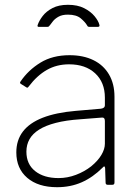

<svg xmlns="http://www.w3.org/2000/svg" viewBox="-20 -770 578 800"><path d="M408 -72Q367 -31 320.5 -10.5Q274 10 218 10Q139 10 93.5 -29Q48 -68 48 -135Q48 -186 75.5 -222Q103 -258 158 -279.5Q213 -301 295 -308L400 -317Q408 -318 412.5 -321.5Q417 -325 417 -332V-363Q417 -427 376.5 -464.5Q336 -502 268 -502Q216 -502 175 -478.5Q134 -455 100 -410Q97 -406 95 -405Q93 -404 90 -406L66 -421Q64 -423 63.5 -425Q63 -427 66 -431Q98 -478 148.5 -509Q199 -540 270 -540Q327 -540 369 -519.5Q411 -499 434 -460Q457 -421 457 -367V-10Q457 -4 454.5 -2Q452 0 447 0H429Q425 0 422.5 -2Q420 -4 420 -9L418 -70Q416 -82 408 -72ZM417 -266Q417 -282 403 -280L314 -273Q255 -269 212.5 -258Q170 -247 143 -230Q116 -213 103 -190Q90 -167 90 -138Q90 -86 126.5 -57Q163 -28 224 -28Q261 -28 296.5 -41.5Q332 -55 360 -77Q388 -100 402.5 -124.5Q417 -149 417 -171V-266ZM387 -658H352Q349 -658 347 -659Q345 -660 343 -664Q335 -678 316.5 -693.5Q298 -709 263 -709Q239 -709 224 -700.5Q209 -692 201 -682Q193 -672 188 -665Q185 -661 183 -659.5Q181 -658 176 -658H141Q137 -658 136.5 -661Q136 -664 137 -666Q143 -684 158 -703.5Q173 -723 199 -736.5Q225 -750 263 -750Q303 -750 330.5 -736Q358 -722 374 -702.5Q390 -683 394 -667Q397 -658 387 -658Z"/></svg>

Font: Libre Franklin Thin Thin
Style: Regular
Weight: 250
Version: Version 3.000